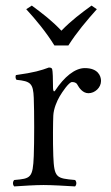

<svg xmlns="http://www.w3.org/2000/svg" viewBox="-20 -663 397 688"><path d="M175 -500H225C254 -546 292 -591 327 -630L308 -643C271 -616 237 -591 200 -553C166 -589 133 -614 94 -643L74 -630C109 -592 146 -547 175 -500ZM101 -312C103 -261 103 -154.5 101 -104C97.9 -25.1 90 -23 31 -18C25 -12 25 -1 31 5C61 3 106 0 136 0C165 0 216 3 249 5C255 -1 255 -12 249 -18C182 -24 174.1 -25.1 171 -104C169 -154.5 170 -230 171 -249C172.3 -274 184 -301 194 -318C203.1 -333.5 227 -369 238 -369C245 -369 253 -367.5 257 -360C264 -347 277 -329 297 -329C320 -329 342 -349 342 -373C342 -391 331 -419 284 -419C247.9 -419 210 -387 178 -339C171.5 -329.3 170 -343 170 -348C170 -379 169 -409 167 -415C165.7 -418.8 163 -421 155 -421C128 -411 103 -403 37 -394C35 -388 35 -383 39 -377C90 -372 99 -364 101 -312Z"/></svg>

Font: Libertinus Serif Display
Style: Regular
Weight: 400
Designer: Philipp H. Poll
Foundry: Khaled Hosny
Version: Version 6.1